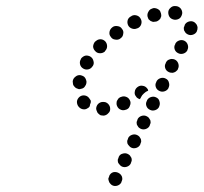

<svg xmlns="http://www.w3.org/2000/svg" viewBox="-20 -580 669 631"><path d="M336 7Q336 11 338 16Q339 20 342 23Q345 27 349 29Q357 33 366 30Q375 27 379 19V18Q381 14 382 9Q382 5 381 1Q379 -4 376 -7Q373 -10 369 -12Q361 -16 352 -14Q343 -11 339 -2V-1Q337 3 336 7ZM367 -55Q367 -50 368 -46Q370 -42 373 -39Q376 -35 380 -33Q388 -29 397 -32Q406 -35 410 -43V-44Q412 -48 413 -53Q413 -57 412 -61Q410 -65 407 -69Q404 -72 400 -74Q392 -78 383 -75Q374 -73 370 -64V-63Q368 -59 367 -55ZM398 -117Q398 -112 399 -108Q401 -104 404 -101Q407 -97 411 -95Q419 -91 428 -94Q437 -97 441 -105V-106Q443 -110 444 -114Q444 -119 443 -123Q441 -127 438 -131Q435 -134 431 -136Q423 -140 414 -137Q405 -134 401 -126V-125Q399 -121 398 -117ZM429 -179Q429 -174 430 -170Q432 -166 435 -162Q438 -159 442 -157Q450 -153 459 -156Q468 -159 472 -167V-168Q474 -172 475 -176Q475 -181 474 -185Q472 -189 469 -193Q466 -196 462 -198Q454 -202 445 -199Q436 -196 432 -188V-187Q430 -183 429 -179ZM336 -208Q343 -214 342 -224Q342 -228 340 -232Q338 -236 335 -239Q332 -242 327 -244Q323 -245 319 -245H318Q309 -245 302 -238Q296 -231 296 -222Q297 -217 299 -213Q300 -209 304 -206Q307 -203 311 -201Q316 -200 320 -200H321Q330 -201 336 -208ZM461 -232Q464 -223 473 -219Q481 -215 490 -218Q499 -221 503 -229V-230Q507 -238 504 -247Q502 -256 493 -260Q485 -264 476 -261Q467 -258 463 -250V-249Q458 -241 461 -232ZM403 -225Q406 -229 407 -233Q409 -237 409 -242Q409 -246 407 -250Q403 -259 394 -262Q385 -265 377 -261H376Q372 -259 369 -256Q366 -252 364 -248Q363 -244 363 -239Q363 -235 365 -231Q369 -222 378 -219Q386 -216 395 -220H396Q400 -222 403 -225ZM252 -221Q243 -223 238 -230Q237 -231 237 -231Q232 -239 233 -248Q235 -257 243 -263Q251 -268 260 -266Q269 -264 274 -256Q274 -256 274 -256Q276 -253 278 -250Q279 -246 278 -242Q277 -240 276 -237Q275 -234 275 -231Q274 -229 272 -227Q271 -226 269 -225Q261 -219 252 -221ZM453 -273Q459 -279 467 -282Q467 -284 466 -286Q465 -288 464 -289Q458 -297 449 -298Q440 -300 432 -294Q424 -288 423 -279Q421 -270 427 -263Q429 -259 433 -257Q436 -255 440 -254Q441 -257 443 -259V-260Q447 -268 453 -273ZM492 -294Q495 -285 504 -281Q512 -277 521 -280Q530 -283 534 -291V-292Q538 -300 535 -309Q533 -318 524 -322Q516 -326 507 -323Q498 -320 494 -312V-311Q489 -303 492 -294ZM231 -290Q227 -292 224 -296Q221 -299 220 -303Q219 -308 219 -312V-313Q220 -322 228 -328Q235 -334 244 -333Q249 -332 253 -330Q257 -328 259 -325Q262 -321 263 -317Q265 -312 264 -308V-307Q263 -301 259 -296Q256 -291 250 -289Q248 -288 246 -288Q244 -288 243 -287Q242 -287 241 -287Q240 -287 239 -287Q235 -288 231 -290ZM523 -356Q526 -347 535 -343Q539 -341 543 -341Q548 -340 552 -342Q556 -343 559 -346Q563 -349 565 -353V-354Q569 -362 566 -371Q563 -380 555 -384Q551 -386 547 -386Q542 -387 538 -385Q534 -384 530 -381Q527 -378 525 -374V-373Q520 -365 523 -356ZM243 -369Q245 -360 253 -355Q261 -350 270 -352Q279 -354 284 -362L285 -363Q290 -371 287 -380Q285 -389 277 -394Q274 -396 269 -397Q265 -398 260 -397Q256 -396 252 -393Q249 -391 246 -387V-386Q241 -378 243 -369ZM554 -418Q557 -409 566 -405Q574 -401 583 -404Q592 -407 596 -415V-416Q600 -424 597 -433Q594 -442 586 -446Q578 -450 569 -447Q560 -444 556 -436V-435Q551 -427 554 -418ZM286 -428Q286 -419 293 -412Q299 -405 309 -405Q318 -405 325 -411V-412Q332 -419 332 -428Q332 -437 326 -444Q319 -451 310 -451Q301 -451 294 -444H293Q287 -437 286 -428ZM340 -476Q338 -466 344 -459Q349 -451 358 -450Q368 -448 375 -453L376 -454Q384 -459 385 -469Q387 -478 381 -485Q376 -493 367 -494Q357 -496 350 -491L349 -490Q342 -485 340 -476ZM584 -489Q584 -484 585 -480Q587 -476 590 -472Q593 -469 597 -467Q605 -463 614 -466Q623 -469 627 -477V-478Q629 -482 629 -486Q630 -491 628 -495Q627 -499 624 -502Q621 -506 617 -508Q609 -512 600 -509Q591 -506 587 -498V-497Q585 -493 584 -489ZM400 -515Q397 -506 401 -497Q405 -489 414 -486Q423 -483 431 -487H432Q441 -491 444 -500Q447 -509 443 -517Q439 -526 430 -529Q421 -532 413 -528L412 -527Q403 -523 400 -515ZM468 -542Q463 -534 465 -525Q466 -521 468 -517Q471 -514 475 -511Q479 -509 483 -508Q487 -508 492 -509H493Q497 -510 501 -513Q504 -515 507 -519Q509 -523 510 -527Q510 -532 509 -536Q508 -540 506 -544Q503 -548 499 -550Q496 -552 491 -553Q487 -554 482 -553L481 -552Q472 -550 468 -542ZM540 -554Q533 -548 533 -539Q533 -529 539 -522Q545 -516 555 -515Q565 -515 572 -521Q578 -528 579 -537Q579 -546 573 -553Q566 -560 557 -560H556Q547 -561 540 -554Z"/></svg>

Font: FRB American Cursive Dotted Extrabold
Style: Bold Italic
Weight: 800
Italic angle: -25°
Version: Version 2.0;Modular Font Editor K font №1